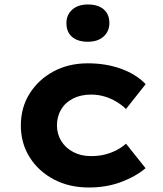

<svg xmlns="http://www.w3.org/2000/svg" viewBox="-20 -823 726 853"><path d="M375.1 10Q287.2 10 219.1 -26Q151 -62 111.8 -124.3Q72.6 -186.6 72.6 -265.9Q72.6 -345.2 111.8 -407.5Q151 -469.7 217.9 -505.7Q284.9 -541.7 370.5 -541.7Q450.6 -541.7 517.8 -517.5Q584.9 -493.2 627.2 -449.2L539.8 -338.8Q521.7 -356.5 496.9 -371.3Q472.2 -386.1 443.7 -394.5Q415.2 -402.8 384.5 -402.8Q339.1 -402.8 304.7 -385.3Q270.2 -367.9 251.7 -336.9Q233.1 -306 233.1 -266.4Q233.1 -227.5 252 -196.8Q270.9 -166 305.1 -147.8Q339.3 -129.5 383.8 -129.5Q419.5 -129.5 447.7 -136.9Q475.9 -144.3 499.2 -156.7Q522.6 -169 539.8 -184.7L626.7 -75.7Q581.8 -38 517 -14Q452.2 10 375.1 10ZM370.5 -637.5Q325.4 -637.5 300.2 -659.1Q275.1 -680.7 275.1 -720.3Q275.1 -756.8 300.7 -780Q326.4 -803.1 370.5 -803.1Q415.5 -803.1 440.7 -781.5Q465.9 -759.9 465.9 -720.3Q465.9 -683.9 440.2 -660.7Q414.5 -637.5 370.5 -637.5Z"/></svg>

Font: Lexend Exa
Style: Regular
Weight: 400
Designer: Bonnie Shaver-Troup, Thomas Jockin
Foundry: Lexend
Version: Version 1.007